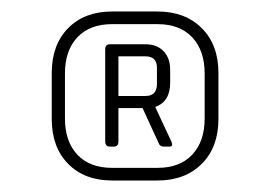

<svg xmlns="http://www.w3.org/2000/svg" viewBox="-20 -723 470 334"><path d="M233 -625H186V-556H233Q253 -556 253 -577V-605Q253 -625 233 -625ZM163 -477V-637Q163 -646 171 -646H233Q253 -646 264.5 -634Q276 -622 276 -602V-579Q276 -546 250 -537L278 -477Q282 -468 275 -468H265Q258 -468 256 -474L228 -535H186V-477Q186 -468 178 -468H171Q163 -468 163 -477ZM175 -431H254Q293 -431 314.5 -454Q336 -477 336 -517V-595Q336 -635 314.5 -658Q293 -681 254 -681H175Q136 -681 114.5 -658Q93 -635 93 -595V-517Q93 -477 114.5 -454Q136 -431 175 -431ZM254 -409H175Q127 -409 98.5 -438Q70 -467 70 -516V-596Q70 -645 98.5 -674Q127 -703 175 -703H254Q302 -703 331 -674Q360 -645 360 -596V-516Q360 -467 331 -438Q302 -409 254 -409Z"/></svg>

Font: Rajdhani Light
Style: Regular
Weight: 300
Designer: Satya Rajpurohit, Jyotish Sonowal
Foundry: Indian Type Foundry
Version: Version 1.201;PS 1.0;hotconv 1.0.78;makeotf.lib2.5.61930; tt